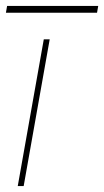

<svg xmlns="http://www.w3.org/2000/svg" viewBox="-56 -629 352 649"><path d="M4 0 92 -496H112L24 0ZM-36 -586 -32 -609H276L272 -586Z"/></svg>

Font: DM Sans 36pt Thin
Style: Italic
Weight: 250
Italic angle: -10°
Designer: Colophon Foundry, Jonny Pinhorn
Foundry: Colophon Foundry
Version: Version 4.004;gftools[0.9.30]